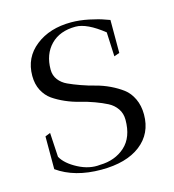

<svg xmlns="http://www.w3.org/2000/svg" viewBox="-83 -574 587 649"><g transform="rotate(-15 210.5 -250.0)"><path d="M58.1 -161.1 63 -76.2Q77.6 -49.8 116.7 -29.3Q155.8 -8.8 193.8 -13.2Q246.1 -14.2 281 -45.4Q315.9 -76.7 315.9 -138.2Q315.9 -160.6 304.4 -177.2Q293 -193.8 274.4 -203.4Q255.9 -212.9 231.9 -221.7Q208 -230.5 182.9 -236.6Q157.7 -242.7 133.8 -253.2Q109.9 -263.7 91.3 -276.6Q72.8 -289.6 61.3 -311.5Q49.8 -333.5 49.8 -362.8Q49.8 -426.8 98.9 -465.3Q147.9 -503.9 223.1 -503.9Q252.4 -503.9 285.2 -497.1Q317.9 -490.2 335.9 -483.4L354 -477.1V-361.8L335 -355L331.1 -439.9Q273.4 -485.8 233.9 -485.8Q178.7 -485.8 147 -453.4Q115.2 -420.9 115.2 -367.2Q115.2 -346.7 126.7 -331.5Q138.2 -316.4 156.7 -307.9Q175.3 -299.3 199.2 -290.8Q223.1 -282.2 248 -275.9Q272.9 -269.5 296.9 -258.1Q320.8 -246.6 339.4 -232.7Q357.9 -218.8 369.4 -194.6Q380.9 -170.4 380.9 -139.2Q380.9 -72.8 331.3 -34.4Q281.7 3.9 193.8 3.9Q100.6 3.9 40 -39.1V-153.8Z"/></g></svg>

Font: Antic Didone
Style: Regular
Weight: 400
Designer: Santiago Orozco
Foundry: Santiago Orozco
Version: Version 2.000